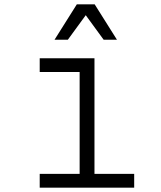

<svg xmlns="http://www.w3.org/2000/svg" viewBox="-20 -860 740 880"><path d="M162 -593H413V-63H595V0H162V-63H345V-530H162ZM230 -678 332 -840H414L516 -678H455L355 -815H391L291 -678Z"/></svg>

Font: Martian Mono SemiExpanded ExtraLight
Style: Regular
Weight: 250
Monospace: yes
Version: Version 0.930